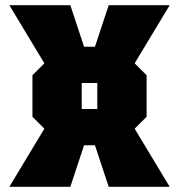

<svg xmlns="http://www.w3.org/2000/svg" viewBox="-20 -720 690 740"><path d="M105 -270V-430L151 -476L16 -700H251L304 -540H346L399 -700H634L499 -476L545 -430V-270L499 -224L634 0H399L346 -160H304L251 0H16L151 -224ZM295 -300H355V-400H295Z"/></svg>

Font: Tektur SemiCondensed Black
Style: Regular
Weight: 900
Width: 4
Designer: Adam Jagosz
Foundry: Adam Jagosz
Version: Version 1.005;gftools[0.9.30]